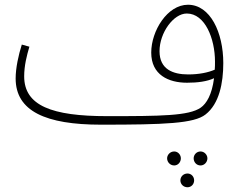

<svg xmlns="http://www.w3.org/2000/svg" viewBox="-20 -505 1015 810"><path d="M406 21C675 21 799 16 847 -22C905 -67 922 -155 922 -239C922 -368 867 -485 773 -485C686 -485 618 -375 618 -283C618 -189 691 -156 769 -156C813 -156 853 -161 883 -175C874 -105 851 -68 827 -51C777 -16 659 -15 432 -15C199 -15 82 -59 82 -183C82 -228 93 -271 104 -308L72 -317C58 -273 46 -218 46 -174C46 -36 173 21 406 21ZM653 -289C653 -367 712 -448 768 -448C845 -448 887 -342 887 -245C887 -233 887 -222 886 -211C858 -199 820 -191 774 -191C709 -191 653 -213 653 -289ZM826 193C842 193 855 179 855 163C855 148 842 134 826 134C809 134 797 148 797 163C797 179 809 193 826 193ZM715 193C731 193 743 179 743 163C743 148 731 134 715 134C698 134 685 148 685 163C685 179 698 193 715 193ZM771 285C787 285 799 272 799 256C799 240 787 227 771 227C754 227 741 240 741 256C741 272 754 285 771 285Z"/></svg>

Font: Noto Sans Arabic ExtLt
Style: Regular
Weight: 200
Designer: Monotype Design Team, Nadine Chahine, Nizar Qandah and Khaled Hosny
Foundry: Monotype Imaging Inc.
Version: Version 2.012